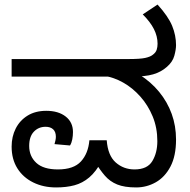

<svg xmlns="http://www.w3.org/2000/svg" viewBox="-20 -810 834 842"><path d="M226 12Q170 12 125.5 -10Q81 -32 56 -72Q31 -112 31 -167Q31 -211 49 -246.5Q67 -282 101 -303Q135 -324 183 -324Q236 -324 268 -299Q300 -274 300 -231Q300 -215 297 -199Q294 -183 287 -172L219 -178Q221 -184 223 -193.5Q225 -203 225 -210Q225 -232 213 -243Q201 -254 180 -254Q149 -254 128.5 -232.5Q108 -211 108 -170Q108 -125 139 -96Q170 -67 234 -67Q303 -67 335 -102Q367 -137 372 -195H448Q453 -128 487.5 -97.5Q522 -67 570 -67Q626 -67 648 -103.5Q670 -140 670 -191Q670 -250 649.5 -299.5Q629 -349 595 -387Q561 -425 520 -448Q479 -471 438 -477L591 -483Q642 -451 678 -407Q714 -363 733 -310.5Q752 -258 752 -198Q752 -126 727.5 -79.5Q703 -33 663 -10.5Q623 12 577 12Q526 12 494 -1Q462 -14 440 -39.5Q418 -65 396 -101L427 -105Q401 -57 371.5 -32Q342 -7 306.5 2.5Q271 12 226 12ZM31 -474V-551H541Q595 -551 617 -556Q639 -561 649 -569Q663 -579 667 -591.5Q671 -604 671 -618Q671 -651 655 -682.5Q639 -714 606 -747L671 -790Q718 -738 735 -696.5Q752 -655 752 -612Q752 -593 744.5 -565.5Q737 -538 711 -516Q686 -494 651.5 -484Q617 -474 559 -474Z"/></svg>

Font: kannada115
Style: Book
Weight: 400
Designer: Jelle Bosma - Monotype Design Team
Foundry: Monotype Imaging Inc.
Version: Version 2.003